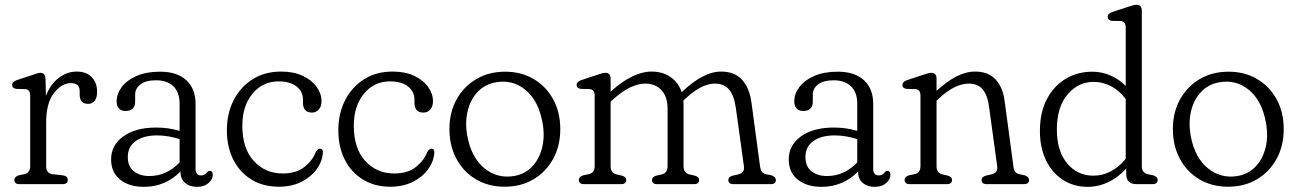

<svg xmlns="http://www.w3.org/2000/svg" viewBox="-20 -750 5286 782"><path d="M165.5 -428 167 -359.5Q185.5 -407.5 219.5 -433Q253.5 -458.5 292 -458.5Q331 -458.5 353.2 -436.2Q375.5 -414 375.5 -376Q375.5 -352 365.5 -339.5Q355.5 -327 339 -327Q304.5 -327 304.5 -365V-379Q304.5 -411.5 269 -411.5Q231 -411.5 199.5 -370.8Q168 -330 168 -251.5V-73Q168 -43.5 195 -40.5L235.5 -36Q256 -33 256 -17Q256 0 234.5 0H59.5Q38.5 0 38.5 -17Q38.5 -30 56.5 -36L78.5 -40.5Q103 -46 103 -73V-360.5Q103 -385 83.5 -387L46.5 -388Q29.5 -390.5 29.5 -404Q29.5 -417.5 49.5 -424L110.5 -444Q122 -448 130.5 -450.8Q139 -453.5 144.5 -453.5Q164 -453.5 165.5 -428Z M432.5 -101Q432.5 -158.5 482.2 -194.5Q532 -230.5 616.5 -230.5Q666 -230.5 711.5 -217V-328Q711.5 -374.5 685.8 -398.8Q660 -423 615.5 -423Q573.5 -423 552 -406.2Q530.5 -389.5 530.5 -365V-336.5Q530.5 -298 491 -298Q473 -298 464 -308.8Q455 -319.5 455 -336.5Q455 -368 476 -395.8Q497 -423.5 536.5 -440.8Q576 -458 632 -458Q702 -458 739.2 -423Q776.5 -388 776.5 -327.5V-63Q776.5 -35.5 799.5 -35.5Q813 -35.5 821 -45.5Q823.5 -48.5 826.5 -51.2Q829.5 -54 833.5 -54Q846.5 -54 846.5 -38Q846.5 -19.5 829 -4.2Q811.5 11 782.5 11Q752.5 11 733.8 -5Q715 -21 715 -50.5V-51.5Q653.5 11 566 11Q506 11 469.2 -18.5Q432.5 -48 432.5 -101ZM500.5 -111Q500.5 -71.5 525.5 -52.2Q550.5 -33 588 -33Q658.5 -33 711.5 -88.5V-183.5Q690.5 -190 667.8 -194.2Q645 -198.5 619.5 -198.5Q565 -198.5 532.8 -175.5Q500.5 -152.5 500.5 -111Z M1289.5 -338Q1289.5 -317 1278.8 -304.2Q1268 -291.5 1250.5 -291.5Q1214 -291.5 1214 -332V-345Q1214 -377 1187.8 -397.8Q1161.5 -418.5 1114.5 -418.5Q1049.5 -418.5 1008.2 -368.2Q967 -318 967 -238Q967 -145.5 1013.5 -94.5Q1060 -43.5 1131.5 -43.5Q1187 -43.5 1220.2 -70.2Q1253.5 -97 1266 -130.5Q1274 -144.5 1283 -144.5Q1296.5 -144.5 1295 -126.5Q1292 -91 1269 -59.8Q1246 -28.5 1206.8 -9Q1167.5 10.5 1116 10.5Q1051.5 10.5 1004 -18.8Q956.5 -48 930.2 -99.8Q904 -151.5 904 -219.5Q904 -287.5 931.5 -341.5Q959 -395.5 1008.5 -427Q1058 -458.5 1125 -458.5Q1176 -458.5 1212.8 -441.2Q1249.5 -424 1269.5 -396.2Q1289.5 -368.5 1289.5 -338Z M1743.5 -338Q1743.5 -317 1732.8 -304.2Q1722 -291.5 1704.5 -291.5Q1668 -291.5 1668 -332V-345Q1668 -377 1641.8 -397.8Q1615.5 -418.5 1568.5 -418.5Q1503.5 -418.5 1462.2 -368.2Q1421 -318 1421 -238Q1421 -145.5 1467.5 -94.5Q1514 -43.5 1585.5 -43.5Q1641 -43.5 1674.2 -70.2Q1707.5 -97 1720 -130.5Q1728 -144.5 1737 -144.5Q1750.5 -144.5 1749 -126.5Q1746 -91 1723 -59.8Q1700 -28.5 1660.8 -9Q1621.5 10.5 1570 10.5Q1505.5 10.5 1458 -18.8Q1410.5 -48 1384.2 -99.8Q1358 -151.5 1358 -219.5Q1358 -287.5 1385.5 -341.5Q1413 -395.5 1462.5 -427Q1512 -458.5 1579 -458.5Q1630 -458.5 1666.8 -441.2Q1703.5 -424 1723.5 -396.2Q1743.5 -368.5 1743.5 -338Z M2037.5 -458Q2103 -458 2153.8 -428Q2204.5 -398 2233.2 -345.2Q2262 -292.5 2262 -224Q2262 -156 2233 -103Q2204 -50 2153 -19.8Q2102 10.5 2035.5 10.5Q1969.5 10.5 1918.8 -19.5Q1868 -49.5 1839.2 -102.8Q1810.5 -156 1810.5 -224.5Q1810.5 -292 1839.5 -344.8Q1868.5 -397.5 1919.8 -427.8Q1971 -458 2037.5 -458ZM2076 -33.5Q2119.5 -41.5 2148.5 -72.8Q2177.5 -104 2188.5 -150.5Q2199.5 -197 2189.5 -251Q2173.5 -339.5 2120.5 -383.5Q2067.5 -427.5 1998 -414.5Q1954.5 -406.5 1925.2 -375.5Q1896 -344.5 1884.8 -298Q1873.5 -251.5 1883 -197.5Q1899.5 -108 1953.2 -64.5Q2007 -21 2076 -33.5Z M2467 -429.5V-376.5Q2557 -458.5 2634 -458.5Q2678.5 -458.5 2710.8 -436.5Q2743 -414.5 2756.5 -374.5Q2800 -416 2839.8 -437.2Q2879.5 -458.5 2917.5 -458.5Q2972 -458.5 3002.5 -425Q3033 -391.5 3041 -330L3075.5 -73Q3077.5 -58.5 3082.5 -51Q3087.5 -43.5 3100.5 -40.5L3122 -36Q3140 -29.5 3140 -17Q3140 0 3119 0H2967Q2946.5 0 2946.5 -17Q2946.5 -29.5 2963.5 -34.5L2986 -39.5Q2998.5 -42.5 3005.2 -50Q3012 -57.5 3010 -72.5L2977 -310.5Q2970 -360.5 2949.8 -385Q2929.5 -409.5 2891 -409.5Q2866.5 -409.5 2837.5 -395.8Q2808.5 -382 2772 -348.5L2763.5 -340.5Q2764 -332 2764 -323V-73Q2764 -45.5 2788.5 -39.5L2810.5 -34.5Q2827.5 -29.5 2827.5 -17Q2827.5 0 2807 0H2656Q2635.5 0 2635.5 -17Q2635.5 -29.5 2652.5 -34.5L2674.5 -39.5Q2699 -45 2699 -73V-306Q2699 -356.5 2674 -383Q2649 -409.5 2608 -409.5Q2579.5 -409.5 2546.2 -393.8Q2513 -378 2475.5 -343.5L2467 -336V-73Q2467 -45 2491.5 -39.5L2513.5 -34.5Q2530.5 -29.5 2530.5 -17Q2530.5 0 2510 0H2358.5Q2337.5 0 2337.5 -17Q2337.5 -30 2355.5 -36L2377.5 -40.5Q2402 -46 2402 -73V-360.5Q2402 -385 2382.5 -387L2345.5 -388Q2328.5 -390.5 2328.5 -404Q2328.5 -417.5 2348.5 -424L2409 -444Q2421 -448 2429.8 -450.8Q2438.5 -453.5 2445 -453.5Q2467 -453.5 2467 -429.5Z M3192.5 -101Q3192.5 -158.5 3242.2 -194.5Q3292 -230.5 3376.5 -230.5Q3426 -230.5 3471.5 -217V-328Q3471.5 -374.5 3445.8 -398.8Q3420 -423 3375.5 -423Q3333.5 -423 3312 -406.2Q3290.5 -389.5 3290.5 -365V-336.5Q3290.5 -298 3251 -298Q3233 -298 3224 -308.8Q3215 -319.5 3215 -336.5Q3215 -368 3236 -395.8Q3257 -423.5 3296.5 -440.8Q3336 -458 3392 -458Q3462 -458 3499.2 -423Q3536.5 -388 3536.5 -327.5V-63Q3536.5 -35.5 3559.5 -35.5Q3573 -35.5 3581 -45.5Q3583.5 -48.5 3586.5 -51.2Q3589.5 -54 3593.5 -54Q3606.5 -54 3606.5 -38Q3606.5 -19.5 3589 -4.2Q3571.5 11 3542.5 11Q3512.5 11 3493.8 -5Q3475 -21 3475 -50.5V-51.5Q3413.5 11 3326 11Q3266 11 3229.2 -18.5Q3192.5 -48 3192.5 -101ZM3260.5 -111Q3260.5 -71.5 3285.5 -52.2Q3310.5 -33 3348 -33Q3418.5 -33 3471.5 -88.5V-183.5Q3450.5 -190 3427.8 -194.2Q3405 -198.5 3379.5 -198.5Q3325 -198.5 3292.8 -175.5Q3260.5 -152.5 3260.5 -111Z M3794.5 -429.5V-380Q3836.5 -418.5 3875.2 -438.5Q3914 -458.5 3952 -458.5Q4005.5 -458.5 4035.2 -426.2Q4065 -394 4072 -337L4107.5 -73Q4109 -58.5 4114.2 -51Q4119.5 -43.5 4132 -40.5L4153.5 -36Q4171.5 -29.5 4171.5 -17Q4171.5 0 4150.5 0H3998.5Q3978 0 3978 -17Q3978 -29.5 3995 -34.5L4017 -39.5Q4030 -42.5 4036.8 -50Q4043.5 -57.5 4041.5 -72.5L4008 -317.5Q4001.5 -364 3981.8 -386.8Q3962 -409.5 3925.5 -409.5Q3898.5 -409.5 3868.2 -395Q3838 -380.5 3802 -347L3794.5 -340V-73Q3794.5 -45 3819 -39.5L3841 -34.5Q3857.5 -29.5 3857.5 -17Q3857.5 0 3837 0H3685.5Q3664.5 0 3664.5 -17Q3664.5 -30 3682.5 -36L3704.5 -40.5Q3729 -46 3729 -73V-360.5Q3729 -385 3709.5 -387L3672.5 -388Q3655.5 -390.5 3655.5 -404Q3655.5 -417.5 3675.5 -424L3736 -444Q3748.5 -448 3757 -450.8Q3765.5 -453.5 3772.5 -453.5Q3794.5 -453.5 3794.5 -429.5Z M4215.5 -216.5Q4215.5 -293 4244.2 -347Q4273 -401 4321.2 -429.5Q4369.5 -458 4428.5 -458Q4468 -458 4503.2 -442.5Q4538.5 -427 4565 -400V-638Q4565 -662.5 4545.5 -664.5L4508.5 -665Q4491.5 -668 4491.5 -681.5Q4491.5 -695 4511.5 -701.5L4572.5 -721.5Q4584.5 -725.5 4593.2 -728Q4602 -730.5 4608.5 -730.5Q4630.5 -730.5 4630.5 -707V-73Q4630.5 -46.5 4655 -40.5L4677 -36Q4695 -30 4695 -17Q4695 0 4673.5 0H4608.5Q4567 0 4567 -42V-63.5Q4535 -28 4494.5 -8.5Q4454 11 4410 11Q4353 11 4309 -17.5Q4265 -46 4240.2 -97.2Q4215.5 -148.5 4215.5 -216.5ZM4284.5 -222.5Q4284.5 -134.5 4326.5 -84.5Q4368.5 -34.5 4432.5 -34.5Q4472 -34.5 4505.5 -52.8Q4539 -71 4565 -103.5V-346.5Q4539.5 -381 4505.5 -398.8Q4471.5 -416.5 4434 -416.5Q4371.5 -416.5 4328 -365.2Q4284.5 -314 4284.5 -222.5Z M4984 -458Q5049.5 -458 5100.2 -428Q5151 -398 5179.8 -345.2Q5208.5 -292.5 5208.5 -224Q5208.5 -156 5179.5 -103Q5150.5 -50 5099.5 -19.8Q5048.5 10.5 4982 10.5Q4916 10.5 4865.2 -19.5Q4814.5 -49.5 4785.8 -102.8Q4757 -156 4757 -224.5Q4757 -292 4786 -344.8Q4815 -397.5 4866.2 -427.8Q4917.5 -458 4984 -458ZM5022.5 -33.5Q5066 -41.5 5095 -72.8Q5124 -104 5135 -150.5Q5146 -197 5136 -251Q5120 -339.5 5067 -383.5Q5014 -427.5 4944.5 -414.5Q4901 -406.5 4871.8 -375.5Q4842.5 -344.5 4831.2 -298Q4820 -251.5 4829.5 -197.5Q4846 -108 4899.8 -64.5Q4953.5 -21 5022.5 -33.5Z"/></svg>

Font: Fraunces 72pt SuperSoft Light
Style: Regular
Weight: 300
Version: Version 1.000;[0bf87f6ff]